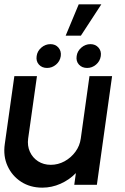

<svg xmlns="http://www.w3.org/2000/svg" viewBox="-26 -850 576 883"><path d="M-4 -187.5 40 -500H144L103.5 -213Q99 -179.5 111.5 -152Q124 -124.5 149.2 -108.2Q174.5 -92 207.5 -92Q241 -92 270.8 -108.2Q300.5 -124.5 320.8 -152Q341 -179.5 345.5 -213L385.5 -500H489.5L419.5 0H315.5L323 -54Q293 -23 252.5 -5Q212 13 168.5 13Q113 13 71.2 -14Q29.5 -41 8.8 -86.5Q-12 -132 -4 -187.5ZM190.5 -537.5Q167 -537.5 153 -553Q139 -568.5 142.5 -592Q145.5 -615 164 -631Q182.5 -647 206 -647Q229 -647 242.8 -631Q256.5 -615 253.5 -592Q250 -568.5 231.8 -553Q213.5 -537.5 190.5 -537.5ZM375 -537.5Q351 -537.5 337 -553Q323 -568.5 326.5 -592Q329.5 -615 348 -631Q366.5 -647 390 -647Q413 -647 427 -631Q441 -615 437.5 -592Q434 -568.5 415.8 -553Q397.5 -537.5 375 -537.5ZM276 -686 336 -830H440L346 -686Z"/></svg>

Font: Urbanist SemiBold
Style: Italic
Weight: 600
Italic angle: -8°
Designer: Corey Hu
Foundry: Corey Hu
Version: Version 1.321; ttfautohint (v1.8.4.7-5d5b)